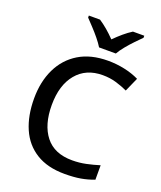

<svg xmlns="http://www.w3.org/2000/svg" viewBox="-169 -1047 973 1162"><g transform="rotate(20 317.5 -465.5)"><path d="M402 -631Q295 -631 234 -557.5Q173 -484 173 -356Q173 -229 230.5 -156Q288 -83 403 -83Q449 -83 491.5 -92Q534 -101 576 -114V-21Q534 -5 490.5 2.5Q447 10 388 10Q278 10 204.5 -35.5Q131 -81 95 -163.5Q59 -246 59 -357Q59 -465 99 -548Q139 -631 215.5 -677.5Q292 -724 403 -724Q457 -724 509 -713Q561 -702 604 -681L564 -591Q530 -607 489.5 -619Q449 -631 402 -631ZM323 -781Q309 -804 287 -831Q265 -858 241 -883.5Q217 -909 199 -928V-941H271Q324 -906 376 -852Q403 -879 429.5 -901.5Q456 -924 483 -941H556V-928Q537 -909 512.5 -883.5Q488 -858 466 -831Q444 -804 431 -781Z"/></g></svg>

Font: Noto Sans Thai Looped Medium
Style: Regular
Weight: 500
Designer: Sasikarn Vongin, Ben Mitchell
Foundry: The Fontpad Ltd
Version: Version 1.001; ttfautohint (v1.8.4.7-5d5b)